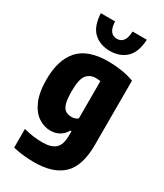

<svg xmlns="http://www.w3.org/2000/svg" viewBox="-248 -891 1035 1214"><g transform="rotate(30 269.5 -284.0)"><path d="M216 230Q181.5 230 140 225.8Q98.5 221.5 62 212.5V76.5Q131.5 95 200.5 95Q262 95 293 68.2Q324 41.5 324 -25.5V-58.5H316Q300 -28.5 271.5 -11.5Q243 5.5 204.5 5.5Q159.5 5.5 117.8 -22Q76 -49.5 49.8 -109Q23.5 -168.5 23.5 -264Q23.5 -406 91 -481.8Q158.5 -557.5 307.5 -557.5Q354 -557.5 404.2 -549.8Q454.5 -542 495.5 -526.5V-56Q495.5 96.5 425.2 163.2Q355 230 216 230ZM279 -136.5Q307 -136.5 324 -152V-424Q317 -425 308.2 -426Q299.5 -427 291.5 -427Q247.5 -427 223 -396.2Q198.5 -365.5 198.5 -279.5Q198.5 -221 207.5 -190.2Q216.5 -159.5 234.5 -148Q252.5 -136.5 279 -136.5ZM279.5 -619Q208 -619 162.2 -661Q116.5 -703 111.5 -797.5H215.5Q218 -748.5 235 -728Q252 -707.5 279.5 -707.5Q307.5 -707.5 324.5 -728Q341.5 -748.5 343.5 -797.5H447.5Q442.5 -703 396.8 -661Q351 -619 279.5 -619Z"/></g></svg>

Font: Encode Sans Condensed Condensed ExtraBold
Style: Regular
Weight: 800
Width: 3
Designer: Multiple Designers
Foundry: Impallari Type
Version: Version 3.000; ttfautohint (v1.8.3) -l 8 -r 50 -G 200 -x 14 